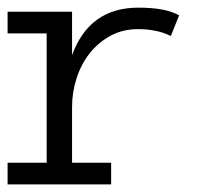

<svg xmlns="http://www.w3.org/2000/svg" viewBox="-20 -486 586 506"><path d="M430.2 -391.1Q394 -409.2 344.2 -409.2Q303.2 -409.2 271 -391.6Q238.8 -374 216.3 -345.5Q193.8 -316.9 181.9 -280Q169.9 -243.2 169.9 -204.1V-57.1H272.9V0H0V-57.1H103V-397.9H0V-455.1H169.9V-340.8Q215.8 -465.8 344.2 -465.8Q378.9 -465.8 404.5 -461.4Q430.2 -457 452.1 -445.8Z"/></svg>

Font: Anonymous Pro
Style: Regular
Weight: 400
Monospace: yes
Designer: Mark Simonson
Version: Version 1.003